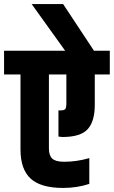

<svg xmlns="http://www.w3.org/2000/svg" viewBox="-60 -921 561 946"><path d="M403 -671H481V-554H407V-404Q407 -323 372 -284.5Q337 -246 248 -246Q242 -246 228 -248V-377H237Q256 -377 261.5 -383.5Q267 -390 267 -413V-554H181V-189Q181 -155 197.5 -139.5Q214 -124 256 -124Q318 -124 380 -142V-15Q320 5 251 5Q141 5 91 -41Q41 -87 41 -184V-554H-40V-671H261L96 -901H251Z"/></svg>

Font: Khand Black
Style: Regular
Weight: 900
Designer: Sanchit Sawaria and Jyotish Sonowal (Devanagari), Satya Rajpurohit (Latin)
Foundry: Indian Type Foundry
Version: Version 2.000;PS 1.0;hotconv 1.0.79;makeotf.lib2.5.61930